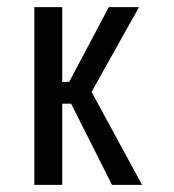

<svg xmlns="http://www.w3.org/2000/svg" viewBox="-20 -520 490 540"><path d="M76.5 0V-500H155V-289.5H174.5L286 -500H371L237.5 -261.5L379.5 0H295L180 -228.5H155V0Z"/></svg>

Font: Trispace Condensed Light
Style: Regular
Weight: 300
Width: 3
Designer: Tyler Finck
Foundry: Etcetera Type Company
Version: Version 1.210; ttfautohint (v1.8.3)